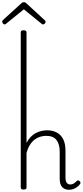

<svg xmlns="http://www.w3.org/2000/svg" viewBox="-74 -1693 745 1730"><path d="M548 17Q528 17 512 10.5Q496 4 485.5 -8Q475 -20 469.5 -38.5Q464 -57 464 -82V-326Q464 -393 435.5 -431Q407 -469 343 -469Q315 -469 288.5 -461Q262 -453 238.5 -435.5Q215 -418 196 -388.5Q177 -359 165 -315V-4Q165 6 158.5 10.5Q152 15 138 15Q125 15 119 10.5Q113 6 113 -4V-1401Q113 -1411 119 -1415.5Q125 -1420 138 -1420Q152 -1420 158.5 -1415.5Q165 -1411 165 -1401V-405Q182 -438 203 -459.5Q224 -481 248.5 -494Q273 -507 299 -513Q325 -519 350 -519Q398 -519 435.5 -500Q473 -481 494.5 -440.5Q516 -400 516 -334V-94Q516 -74 520.5 -60Q525 -46 534.5 -38.5Q544 -31 558 -31Q569 -31 578.5 -34Q588 -37 598 -44.5Q608 -52 618 -62Q624 -68 630 -67.5Q636 -67 644 -60Q650 -54 651 -47.5Q652 -41 647 -34Q636 -19 619.5 -7Q603 5 585 11Q567 17 548 17ZM-32 -1473Q-40 -1473 -47 -1481Q-54 -1489 -54 -1497Q-54 -1500 -53.5 -1503Q-53 -1506 -49 -1511L116 -1661Q121 -1667 126.5 -1670Q132 -1673 141 -1673Q150 -1673 155 -1670Q160 -1667 166 -1661L331 -1509Q335 -1506 336 -1502.5Q337 -1499 337 -1496Q337 -1488 329.5 -1480.5Q322 -1473 314 -1473Q309 -1473 305.5 -1475.5Q302 -1478 297 -1482L141 -1609L-16 -1482Q-19 -1478 -23 -1475.5Q-27 -1473 -32 -1473Z"/></svg>

Font: Playwrite BE WAL ExtraLight
Style: Regular
Weight: 250
Version: Version 1.002